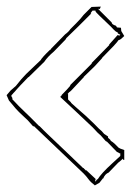

<svg xmlns="http://www.w3.org/2000/svg" viewBox="-24 -561 407 581"><path d="M352 -77Q348 -77 348 -80V-81L338 -72Q337 -72 331 -66L305 -39Q293 -34 288 -20V-22L277 -8L263 0Q250 -10 243.5 -19Q237 -28 229 -36L79 -179H76L60 -197L46 -210Q31 -224 24 -232L3 -257L-4 -273L8 -287L24 -301Q41 -323 55 -337L99 -379Q103 -387 128 -411V-410L131 -413H130L173 -457Q184 -465 189 -473L206 -490Q221 -505 229 -516L253 -540L281 -541Q278 -533 277 -533Q277 -534 275 -534Q273 -534 272 -535L314 -493Q314 -487 327 -483L330 -478Q333 -478 342 -477L343 -467L352 -452Q340 -440 336 -440H335Q329 -430 284 -385H285L263 -361L229 -328H230L199 -295Q193 -288 186 -282L187 -284L180 -276L182 -277V-260L191 -251Q189 -251 206.5 -236Q224 -221 236 -210Q265 -183 275 -172L284 -164L291 -156L303 -148V-144Q311 -138 311 -135L317 -131L323 -126L335 -114Q337 -112 352 -107ZM340 -89V-97H338Q334 -99 332 -101L331 -100L300 -132L296 -134L281 -151Q273 -157 257 -175Q197 -232 158 -268L162 -271V-273Q181 -292 189 -302L188 -303L254 -369L253 -370L307 -425L306 -426L332 -455Q333 -454 335 -454Q337 -454 337 -453L338 -454V-453L339 -454H338L340 -456Q334 -458 332 -461L333 -462L326 -466Q319 -472 312 -480Q290 -501 277.5 -513Q265 -525 265 -527V-529H256L250 -521L252 -520L214 -482L177 -446L174 -441L139 -405Q120 -389 110 -374L62 -327V-328L38 -303Q31 -296 27 -291Q23 -286 21 -284Q14 -277 14 -276L13 -275V-276L10 -271Q12 -266 14 -264Q13 -263 13 -261L33 -240Q42 -231 53 -220.5Q64 -210 67 -207L95 -179V-180L103 -172Q102 -172 180 -98L228 -52L229 -53Q230 -52 230 -51L236 -45L237 -46L266 -19Q264 -17 264 -15.5Q264 -14 265 -14L264 -13L266 -12Q268 -18 272 -19Q282 -36 316 -67Z"/></svg>

Font: Londrina Sketch
Style: Regular
Weight: 400
Designer: Marcelo Magalhaes
Foundry: Marcelo Magalhaes
Version: Version 1.001 2011